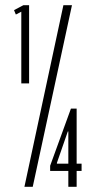

<svg xmlns="http://www.w3.org/2000/svg" viewBox="-20 -719 368 739"><path d="M62 -674 41 -663 34 -680 70 -699H92V-398H62ZM224 -699H257L106 0H74ZM173 -81 253 -301H275V-89H294V-61H275V0H243V-61H173ZM241 -213 199 -92V-89H243V-213Z"/></svg>

Font: Moniqa Paragraph
Style: Regular
Weight: 400
Designer: Rajesh Rajput
Foundry: Rajesh Rajput
Version: Version 1.000